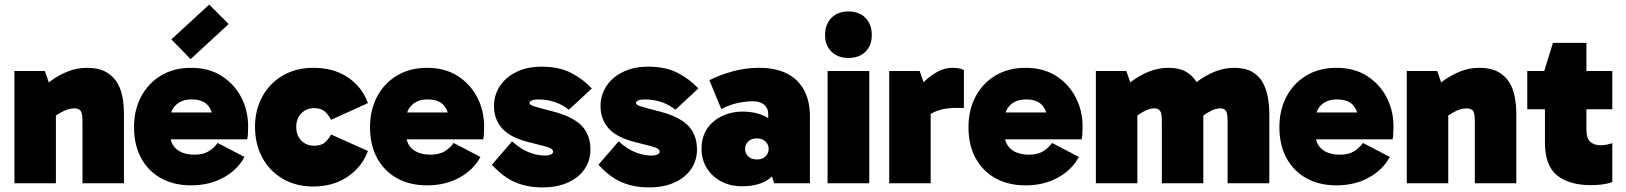

<svg xmlns="http://www.w3.org/2000/svg" viewBox="-20 -800 7098 838"><path d="M360 -504Q408 -504 439.5 -487.5Q471 -471 489 -443Q507 -415 514 -379Q521 -343 521 -304V0H340V-273Q340 -307 331.5 -317Q323 -327 303 -327Q290 -327 275.5 -322.5Q261 -318 244.5 -308.5Q228 -299 209 -285L164 -373H224V0H43V-490H176L212 -385L143 -394Q167 -421 200.5 -446Q234 -471 274.5 -487.5Q315 -504 360 -504Z M814 9Q739 9 683 -22Q627 -53 596 -110Q565 -167 565 -245Q565 -320 596 -378.5Q627 -437 683 -470.5Q739 -504 814 -504Q892 -504 947.5 -468.5Q1003 -433 1033 -375Q1063 -317 1063 -248Q1063 -230 1062 -215Q1061 -200 1059 -192H693V-309H917L908 -279Q908 -318 885.5 -342Q863 -366 816 -366Q773 -366 747.5 -341.5Q722 -317 722 -275V-219Q722 -173 750.5 -149Q779 -125 829 -125Q867 -125 890.5 -139.5Q914 -154 930 -176L1047 -115Q1017 -59 955.5 -25Q894 9 814 9ZM812 -542 728 -628 893 -780 978 -695Z M1347 14Q1272 14 1214.5 -19.5Q1157 -53 1125 -112Q1093 -171 1093 -246Q1093 -320 1125 -378.5Q1157 -437 1214.5 -470.5Q1272 -504 1347 -504Q1436 -504 1498 -462.5Q1560 -421 1586 -350L1425 -277Q1413 -300 1397 -314Q1381 -328 1350 -328Q1318 -328 1295.5 -305.5Q1273 -283 1273 -246Q1273 -208 1295.5 -186Q1318 -164 1350 -164Q1381 -164 1397 -177.5Q1413 -191 1425 -213L1586 -141Q1560 -71 1497 -28.5Q1434 14 1347 14Z M1844 9Q1769 9 1713 -22Q1657 -53 1626 -110Q1595 -167 1595 -245Q1595 -320 1626 -378.5Q1657 -437 1713 -470.5Q1769 -504 1844 -504Q1922 -504 1977.5 -468.5Q2033 -433 2063 -375Q2093 -317 2093 -248Q2093 -230 2092 -215Q2091 -200 2089 -192H1723V-309H1947L1938 -279Q1938 -318 1915.5 -342Q1893 -366 1846 -366Q1803 -366 1777.5 -341.5Q1752 -317 1752 -275V-219Q1752 -173 1780.5 -149Q1809 -125 1859 -125Q1897 -125 1920.5 -139.5Q1944 -154 1960 -176L2077 -115Q2047 -59 1985.5 -25Q1924 9 1844 9Z M2347 18Q2283 18 2230 -4Q2177 -26 2127 -81L2215 -183Q2253 -149 2289 -135Q2325 -121 2359 -121Q2373 -121 2383.5 -125.5Q2394 -130 2394 -137Q2394 -145 2386.5 -150.5Q2379 -156 2356.5 -162Q2334 -168 2290 -179Q2208 -199 2172 -239Q2136 -279 2136 -337Q2136 -384 2161 -423Q2186 -462 2233 -485.5Q2280 -509 2344 -509Q2421 -509 2473.5 -481.5Q2526 -454 2563 -414L2463 -321Q2436 -343 2402 -354.5Q2368 -366 2330 -366Q2312 -366 2301.5 -362Q2291 -358 2291 -350Q2291 -343 2308 -337Q2325 -331 2380 -317Q2473 -295 2515 -255Q2557 -215 2557 -147Q2557 -99 2531 -61.5Q2505 -24 2458 -3Q2411 18 2347 18Z M2812 18Q2748 18 2695 -4Q2642 -26 2592 -81L2680 -183Q2718 -149 2754 -135Q2790 -121 2824 -121Q2838 -121 2848.5 -125.5Q2859 -130 2859 -137Q2859 -145 2851.5 -150.5Q2844 -156 2821.5 -162Q2799 -168 2755 -179Q2673 -199 2637 -239Q2601 -279 2601 -337Q2601 -384 2626 -423Q2651 -462 2698 -485.5Q2745 -509 2809 -509Q2886 -509 2938.5 -481.5Q2991 -454 3028 -414L2928 -321Q2901 -343 2867 -354.5Q2833 -366 2795 -366Q2777 -366 2766.5 -362Q2756 -358 2756 -350Q2756 -343 2773 -337Q2790 -331 2845 -317Q2938 -295 2980 -255Q3022 -215 3022 -147Q3022 -99 2996 -61.5Q2970 -24 2923 -3Q2876 18 2812 18Z M3218 13Q3168 13 3128 -8Q3088 -29 3065 -66Q3042 -103 3042 -150Q3042 -204 3067.5 -240Q3093 -276 3133.5 -294.5Q3174 -313 3220 -313Q3294 -313 3341.5 -279Q3389 -245 3402 -177L3333 -197V-303Q3333 -327 3315.5 -342.5Q3298 -358 3265 -358Q3238 -358 3202.5 -351Q3167 -344 3128 -324L3076 -450Q3122 -473 3177.5 -488.5Q3233 -504 3294 -504Q3366 -504 3415.5 -478.5Q3465 -453 3490 -405.5Q3515 -358 3515 -292V0H3359L3327 -99L3402 -123Q3387 -62 3343 -24.5Q3299 13 3218 13ZM3284 -104Q3307 -104 3321 -117.5Q3335 -131 3335 -150Q3335 -169 3321 -182.5Q3307 -196 3284 -196Q3259 -196 3245.5 -182.5Q3232 -169 3232 -150Q3232 -131 3245.5 -117.5Q3259 -104 3284 -104Z M3774 0H3592V-490H3774ZM3581 -647Q3581 -694 3609 -722Q3637 -750 3683 -750Q3730 -750 3757.5 -722Q3785 -694 3785 -647Q3785 -602 3757.5 -574.5Q3730 -547 3683 -547Q3637 -547 3609 -574.5Q3581 -602 3581 -647Z M3994 -490 4042 -352V0H3861V-490ZM3997 -241 3971 -252V-396L3981 -408Q3994 -425 4017.5 -447.5Q4041 -470 4072 -487Q4103 -504 4137 -504Q4154 -504 4166.5 -501.5Q4179 -499 4187 -494V-329H4153Q4092 -329 4051.5 -308Q4011 -287 3997 -241Z M4456 9Q4381 9 4325 -22Q4269 -53 4238 -110Q4207 -167 4207 -245Q4207 -320 4238 -378.5Q4269 -437 4325 -470.5Q4381 -504 4456 -504Q4534 -504 4589.5 -468.5Q4645 -433 4675 -375Q4705 -317 4705 -248Q4705 -230 4704 -215Q4703 -200 4701 -192H4335V-309H4559L4550 -279Q4550 -318 4527.5 -342Q4505 -366 4458 -366Q4415 -366 4389.5 -341.5Q4364 -317 4364 -275V-219Q4364 -173 4392.5 -149Q4421 -125 4471 -125Q4509 -125 4532.5 -139.5Q4556 -154 4572 -176L4689 -115Q4659 -59 4597.5 -25Q4536 9 4456 9Z M4763 0V-490H4896L4932 -385L4863 -394Q4887 -421 4920.5 -446Q4954 -471 4994.5 -487.5Q5035 -504 5080 -504Q5126 -504 5155.5 -487.5Q5185 -471 5201.5 -443Q5218 -415 5225 -379Q5232 -343 5232 -304V0H5051V-273Q5051 -307 5042.5 -317Q5034 -327 5019 -327Q4999 -327 4978 -316.5Q4957 -306 4929 -285L4884 -373H4944V0ZM5338 0V-273Q5338 -307 5330 -317Q5322 -327 5307 -327Q5287 -327 5266 -316.5Q5245 -306 5217 -285L5151 -394Q5175 -421 5208.5 -446Q5242 -471 5282.5 -487.5Q5323 -504 5367 -504Q5413 -504 5443 -487.5Q5473 -471 5489.5 -443Q5506 -415 5513 -379Q5520 -343 5520 -304V0Z M5813 9Q5738 9 5682 -22Q5626 -53 5595 -110Q5564 -167 5564 -245Q5564 -320 5595 -378.5Q5626 -437 5682 -470.5Q5738 -504 5813 -504Q5891 -504 5946.5 -468.5Q6002 -433 6032 -375Q6062 -317 6062 -248Q6062 -230 6061 -215Q6060 -200 6058 -192H5692V-309H5916L5907 -279Q5907 -318 5884.5 -342Q5862 -366 5815 -366Q5772 -366 5746.5 -341.5Q5721 -317 5721 -275V-219Q5721 -173 5749.5 -149Q5778 -125 5828 -125Q5866 -125 5889.5 -139.5Q5913 -154 5929 -176L6046 -115Q6016 -59 5954.5 -25Q5893 9 5813 9Z M6437 -504Q6485 -504 6516.5 -487.5Q6548 -471 6566 -443Q6584 -415 6591 -379Q6598 -343 6598 -304V0H6417V-273Q6417 -307 6408.5 -317Q6400 -327 6380 -327Q6367 -327 6352.5 -322.5Q6338 -318 6321.5 -308.5Q6305 -299 6286 -285L6241 -373H6301V0H6120V-490H6253L6289 -385L6220 -394Q6244 -421 6277.5 -446Q6311 -471 6351.5 -487.5Q6392 -504 6437 -504Z M6923 8Q6829 8 6776 -34.5Q6723 -77 6723 -177V-484L6720 -490L6758 -613H6904V-235Q6904 -196 6921 -181Q6938 -166 6967 -166Q6981 -166 6994.5 -169Q7008 -172 7017 -175V-5Q6996 2 6973.5 5Q6951 8 6923 8ZM6646 -323V-490H7017V-323Z"/></svg>

Font: Gabarito Black
Style: Regular
Weight: 900
Designer: Leandro Assis / Alvaro Franca / Felipe Casaprima
Foundry: Naipe Foundry
Version: Version 1.000